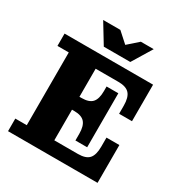

<svg xmlns="http://www.w3.org/2000/svg" viewBox="-198 -1016 1101 1161"><g transform="rotate(30 353.0 -435.0)"><path d="M24 0V-88H104V-596H25V-682H294V0ZM294 0V-92H649V0ZM405 -202Q405 -256 383 -281Q361 -306 309 -306H487V-155H405ZM294 -306V-396H487V-306ZM459 -92Q514 -92 536.5 -117.5Q559 -143 559 -201V-264H649V-92ZM309 -396Q361 -396 383 -420.5Q405 -445 405 -500V-532H487V-396ZM294 -592V-682H643V-592ZM553 -483Q553 -541 530 -566.5Q507 -592 453 -592H643V-427H553ZM270 -732 186 -870H306L415 -772H338L449 -870H539L455 -732Z"/></g></svg>

Font: Montagu Slab
Style: Bold
Weight: 700
Designer: Florian Karsten
Foundry: Florian Karsten
Version: Version 1.000